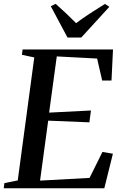

<svg xmlns="http://www.w3.org/2000/svg" viewBox="-31 -1008 657 1028"><path d="M-11 0 -7.5 -27.5 64 -42 152.5 -700.5 86.5 -714.5 90 -743H574L566 -577H516L489 -694.5L273 -706L232 -405L456 -416.5L447.5 -353L227 -362L183.5 -41L448.5 -55.5L517.5 -194.5L573.5 -185L527.5 0ZM330.5 -807 241 -974.5 267 -987.5Q295 -962.5 322.8 -936.5Q350.5 -910.5 376.5 -884Q411.5 -910.5 450.5 -935.8Q489.5 -961 531 -987L554.5 -971.5L404 -807Z"/></svg>

Font: Merriweather 96pt Medium
Style: Italic
Weight: 500
Italic angle: -7.8°
Version: Version 2.101